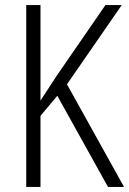

<svg xmlns="http://www.w3.org/2000/svg" viewBox="-20 -734 507 754"><path d="M467 0H404L205 -358L139 -279V0H83V-714H139V-339Q149 -355 165.5 -379.5Q182 -404 203 -437L394 -714H458L243 -403Z"/></svg>

Font: Noto Sans Myanmar UI Condensed Light
Style: Regular
Weight: 300
Width: 3
Designer: Monotype Design Team
Foundry: Monotype Imaging Inc.
Version: Version 2.103; ttfautohint (v1.8.4.7-5d5b)